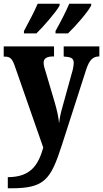

<svg xmlns="http://www.w3.org/2000/svg" viewBox="-22 -786 555 1034"><path d="M277 -619V-606H344C384 -644 451 -721 469 -756V-766H351C332 -721 302 -664 277 -619ZM107 -619V-606H174C213 -644 280 -721 299 -756V-766H181C162 -721 131 -664 107 -619ZM20 168V228H38C219 228 251 181 311 -4L442 -411C459 -463 478 -481 510 -482H513V-536H321V-482L325 -481C359 -479 375 -473 375 -448C375 -433 370 -407 365 -393L313 -205C306 -182 300 -153 296 -122C294 -149 286 -190 272 -237L224 -399C218 -417 213 -434 213 -448C213 -470 228 -482 265 -482H269V-536H-2V-481H3C29 -481 42 -474 56 -435L211 9C184 104 142 168 20 168Z"/></svg>

Font: Noto Serif Condensed ExtraBold
Style: Regular
Weight: 800
Width: 3
Designer: Monotype Design Team
Foundry: Monotype Imaging Inc.
Version: Version 2.013